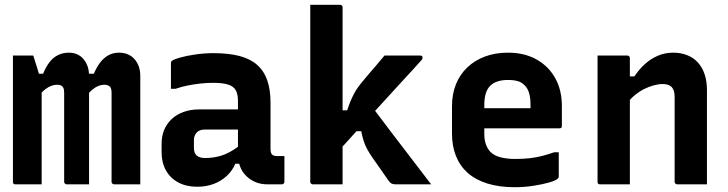

<svg xmlns="http://www.w3.org/2000/svg" viewBox="-20 -770 3040 802"><path d="M566 0Q548 0 528.5 0Q509 0 491 0Q473 0 457 0Q454 0 451.5 -1.5Q449 -3 447.5 -5Q446 -7 446 -11Q446 -48 446 -85.5Q446 -123 446 -160Q446 -197 446 -234Q446 -271 446 -308.5Q446 -346 446 -383Q446 -403 437.5 -409.5Q429 -416 415 -416Q404 -416 392 -411.5Q380 -407 367.5 -397Q355 -387 341 -370L321 -462H372Q384 -490 398.5 -509Q413 -528 432.5 -539Q452 -550 477 -550Q497 -550 513 -543.5Q529 -537 541 -524Q553 -511 559.5 -493Q566 -475 566 -452Q566 -408 566 -363.5Q566 -319 566 -275.5Q566 -232 566 -188Q566 -144 566 -100Q566 -75 566 -50Q566 -25 566 0ZM352 0Q337 0 320 0Q303 0 288 0Q273 0 259 0Q256 0 253.5 -1.5Q251 -3 249.5 -5Q248 -7 248 -11Q248 -48 248 -85.5Q248 -123 248 -160Q248 -197 248 -234Q248 -271 248 -308.5Q248 -346 248 -383Q248 -397 244 -404Q240 -411 234 -413.5Q228 -416 218 -416Q207 -416 194.5 -411.5Q182 -407 169 -397Q156 -387 141 -368L116 -462H160Q172 -491 187 -510.5Q202 -530 222.5 -540Q243 -550 268 -550Q286 -550 301.5 -543.5Q317 -537 328.5 -523.5Q340 -510 346 -492.5Q352 -475 352 -452Q352 -420 352 -377Q352 -334 352 -278.5Q352 -223 352 -154Q352 -85 352 0ZM154 0Q141 0 127 0Q113 0 100 0Q87 0 73 0Q59 0 45 0Q42 0 40 -0.5Q38 -1 36.5 -2.5Q35 -4 34.5 -6Q34 -8 34 -11Q34 -83 34 -154Q34 -225 34 -296Q34 -367 34 -438Q34 -465 34 -490Q34 -515 34 -538Q45 -538 55.5 -538Q66 -538 76.5 -538Q87 -538 98 -538Q109 -538 119 -538Q119 -538 124.5 -520.5Q130 -503 137 -480.5Q144 -458 149 -440Q154 -422 154 -422Q154 -356 154 -285.5Q154 -215 154 -144Q154 -73 154 0Z M1110 -341Q1110 -316 1110 -292.5Q1110 -269 1110 -244.5Q1110 -220 1110 -195.5Q1110 -171 1110 -148Q1110 -140 1111.5 -134Q1113 -128 1117 -124Q1120 -121 1125.5 -119.5Q1131 -118 1138 -118Q1141 -118 1143.5 -118Q1146 -118 1149 -118H1168Q1168 -91 1168 -64.5Q1168 -38 1168 -11Q1168 -6 1165 -3Q1162 0 1157 0Q1152 0 1132.5 0Q1113 0 1098 0Q1070 0 1048 -9Q1026 -18 1009 -34.5Q992 -51 983 -74Q974 -97 974 -126Q974 -157 974 -189Q974 -221 974 -252Q974 -269 974 -284.5Q974 -300 974 -316Q974 -332 974 -348Q974 -377 964.5 -393.5Q955 -410 932 -417Q909 -424 871 -424Q843 -424 816.5 -421Q790 -418 764.5 -413Q739 -408 713 -399H694Q694 -426 694 -453Q694 -480 694 -506Q694 -510 695 -512Q696 -514 697 -515Q703 -521 730.5 -529Q758 -537 796 -542.5Q834 -548 871 -548Q934 -548 979 -536.5Q1024 -525 1053 -500Q1082 -475 1096 -435.5Q1110 -396 1110 -341ZM790 -152Q790 -131 801.5 -120.5Q813 -110 837 -110Q864 -110 890 -116Q916 -122 941.5 -136Q967 -150 993 -172V-86H963Q950 -56 926.5 -34.5Q903 -13 872 -1.5Q841 10 804 10Q758 10 724.5 -8Q691 -26 673 -58.5Q655 -91 655 -134V-169Q655 -202 666 -228Q677 -254 697.5 -273Q718 -292 747 -302.5Q776 -313 812 -313Q847 -313 880.5 -313Q914 -313 944.5 -313Q975 -313 1002 -313Q1011 -313 1015.5 -297Q1020 -281 1021 -261.5Q1022 -242 1022 -229Q990 -229 960 -229Q930 -229 899.5 -229Q869 -229 837 -229Q825 -229 816.5 -226Q808 -223 802 -217Q797 -211 793.5 -203.5Q790 -196 790 -187Z M1411 0Q1389 0 1369.5 0Q1350 0 1329.5 0Q1309 0 1287 0Q1284 0 1281.5 -1.5Q1279 -3 1277.5 -5Q1276 -7 1276 -11Q1276 -91 1276 -171Q1276 -251 1276 -331.5Q1276 -412 1276 -492Q1276 -572 1276 -652Q1276 -680 1276 -705Q1276 -730 1276 -750Q1301 -750 1321.5 -750Q1342 -750 1361.5 -750Q1381 -750 1400 -750Q1404 -750 1406 -748.5Q1408 -747 1409.5 -745Q1411 -743 1411 -739Q1411 -647 1411 -554.5Q1411 -462 1411 -369.5Q1411 -277 1411 -184.5Q1411 -92 1411 0ZM1634 0Q1622 0 1616 -3Q1610 -6 1604 -14Q1600 -19 1593 -29.5Q1586 -40 1576.5 -53.5Q1567 -67 1556.5 -82Q1546 -97 1536 -111Q1523 -130 1514 -146.5Q1505 -163 1499 -181.5Q1493 -200 1489 -222H1448L1531 -328Q1573 -272 1614.5 -217.5Q1656 -163 1697.5 -109Q1739 -55 1781 0Q1759 0 1738.5 0Q1718 0 1693.5 0Q1669 0 1634 0ZM1392 -309H1430Q1437 -330 1444 -347Q1451 -364 1459 -379Q1467 -394 1476.5 -407Q1486 -420 1498 -434Q1511 -450 1524 -465Q1537 -480 1552.5 -498Q1568 -516 1586 -538H1735Q1738 -538 1740.5 -537Q1743 -536 1744 -534Q1745 -532 1745 -529Q1745 -526 1744 -523.5Q1743 -521 1737 -515Q1706 -480 1675.5 -447.5Q1645 -415 1616 -382.5Q1587 -350 1558.5 -319.5Q1530 -289 1501.5 -258Q1473 -227 1446.5 -197Q1420 -167 1392 -138Z M2102 -550Q2170 -550 2220.5 -522Q2271 -494 2299 -444Q2327 -394 2327 -327V-244Q2327 -241 2326 -238.5Q2325 -236 2322.5 -235Q2320 -234 2317 -234H2087Q2070 -234 2052.5 -234Q2035 -234 2018 -234H1977L1974 -318H2196Q2196 -322 2196 -325Q2196 -328 2196 -332Q2196 -361 2190 -381.5Q2184 -402 2171 -414Q2160 -426 2143 -431Q2126 -436 2102 -436Q2052 -436 2027.5 -411.5Q2003 -387 2003 -332V-210Q2003 -186 2009.5 -167.5Q2016 -149 2028 -136Q2044 -120 2070.5 -113Q2097 -106 2132 -106Q2168 -106 2196 -109.5Q2224 -113 2248 -119.5Q2272 -126 2295 -134H2314Q2314 -109 2314 -83.5Q2314 -58 2314 -32Q2314 -30 2313 -28Q2312 -26 2310 -24Q2302 -16 2274.5 -8Q2247 0 2208.5 6Q2170 12 2130 12Q2065 12 2015.5 -3.5Q1966 -19 1933.5 -48Q1901 -77 1884.5 -118.5Q1868 -160 1868 -212V-326Q1868 -377 1884.5 -418Q1901 -459 1932 -488.5Q1963 -518 2006 -534Q2049 -550 2102 -550Z M2933 0Q2900 0 2871.5 0Q2843 0 2809 0Q2806 0 2803.5 -1.5Q2801 -3 2799.5 -5Q2798 -7 2798 -11Q2798 -70 2798 -129.5Q2798 -189 2798 -248Q2798 -307 2798 -366Q2798 -393 2786 -406Q2774 -419 2748 -419Q2731 -419 2710.5 -413.5Q2690 -408 2669.5 -397.5Q2649 -387 2630 -371Q2611 -355 2595 -333V-451H2630Q2650 -481 2674.5 -503Q2699 -525 2728.5 -537.5Q2758 -550 2792 -550Q2824 -550 2850.5 -539.5Q2877 -529 2895.5 -508.5Q2914 -488 2923.5 -459Q2933 -430 2933 -394Q2933 -346 2933 -297Q2933 -248 2933 -199Q2933 -150 2933 -100Q2933 -75 2933 -50Q2933 -25 2933 0ZM2611 0Q2589 0 2569.5 0Q2550 0 2529.5 0Q2509 0 2487 0Q2484 0 2482 -0.5Q2480 -1 2478.5 -2.5Q2477 -4 2476.5 -6Q2476 -8 2476 -11Q2476 -65 2476 -118.5Q2476 -172 2476 -225.5Q2476 -279 2476 -332.5Q2476 -386 2476 -440Q2476 -468 2476 -493Q2476 -518 2476 -538Q2501 -538 2521.5 -538Q2542 -538 2561.5 -538Q2581 -538 2600 -538Q2604 -538 2606 -536.5Q2608 -535 2609.5 -533Q2611 -531 2611 -527Q2611 -440 2611 -352Q2611 -264 2611 -176Q2611 -88 2611 0Z"/></svg>

Font: Recursive Monospace
Style: Bold
Weight: 700
Version: Version 1.047